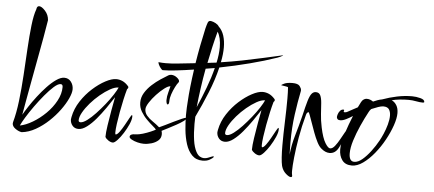

<svg xmlns="http://www.w3.org/2000/svg" viewBox="-52 -858 2343 1037"><g transform="rotate(5 1119.0 -339.0)"><path d="M86 -53Q70 -55 52 -67.5Q34 -80 34 -96Q34 -100 35 -103Q49 -153 57 -220Q65 -287 69.5 -361Q74 -435 78 -505Q82 -575 88.5 -632Q95 -689 107 -721Q109 -739 121 -739Q135 -739 154 -718Q173 -697 175 -668Q169 -629 159 -573.5Q149 -518 137.5 -456.5Q126 -395 115 -335Q104 -275 95 -225.5Q86 -176 81 -147Q91 -165 109 -192.5Q127 -220 150 -250Q173 -280 198 -306.5Q223 -333 247 -349.5Q271 -366 290 -366Q313 -366 326.5 -348.5Q340 -331 340 -308Q340 -288 326 -257.5Q312 -227 287.5 -193.5Q263 -160 230.5 -129.5Q198 -99 161 -78Q124 -57 86 -53ZM73 -88Q105 -94 142 -116Q179 -138 211.5 -170Q244 -202 264.5 -240Q285 -278 285 -315Q285 -330 273 -330Q259 -330 237 -310.5Q215 -291 189.5 -260.5Q164 -230 140 -196.5Q116 -163 98 -133.5Q80 -104 73 -88Z M581 -40Q570 -40 557 -48.5Q544 -57 539 -67Q539 -90 545 -130Q551 -170 558.5 -212.5Q566 -255 572 -285Q554 -257 531 -224Q508 -191 484 -162.5Q460 -134 435.5 -115.5Q411 -97 390 -97Q369 -97 357 -111.5Q345 -126 345 -145Q345 -150 347 -158Q356 -204 382.5 -244.5Q409 -285 443.5 -316Q478 -347 512 -365Q546 -383 570 -383Q588 -383 604.5 -375.5Q621 -368 636 -351Q639 -348 639 -344Q639 -339 633 -334Q626 -310 618.5 -276.5Q611 -243 604.5 -207.5Q598 -172 594 -142Q590 -112 590 -96Q590 -85 593 -85Q601 -85 613.5 -102Q626 -119 638 -141Q650 -163 659.5 -180Q669 -197 671 -197Q674 -197 674 -189Q674 -172 663 -147Q652 -122 636.5 -97.5Q621 -73 605.5 -56.5Q590 -40 581 -40ZM398 -134Q412 -134 433.5 -150Q455 -166 478.5 -191Q502 -216 524.5 -244Q547 -272 563.5 -297.5Q580 -323 587 -339Q567 -339 541 -324.5Q515 -310 488 -287.5Q461 -265 438 -238.5Q415 -212 401 -187Q387 -162 387 -144Q387 -134 398 -134Z M748 -48Q733 -48 714.5 -52.5Q696 -57 682.5 -64.5Q669 -72 669 -79Q669 -95 699 -95Q716 -95 739 -102Q762 -109 781.5 -117.5Q801 -126 807 -130Q803 -136 788 -148.5Q773 -161 755 -179Q737 -197 723.5 -219.5Q710 -242 710 -269Q710 -297 725 -321.5Q740 -346 762.5 -366.5Q785 -387 808.5 -402.5Q832 -418 849 -428Q856 -432 864 -432Q880 -432 894.5 -421Q909 -410 909 -400Q909 -399 907 -395Q899 -386 889.5 -367Q880 -348 873 -327.5Q866 -307 866 -290Q866 -271 858 -271Q854 -271 852 -279Q850 -287 850 -294Q850 -314 856.5 -337Q863 -360 865 -370Q853 -370 832.5 -354.5Q812 -339 791 -316.5Q770 -294 755.5 -271.5Q741 -249 741 -235Q741 -216 754 -200.5Q767 -185 786.5 -172Q806 -159 823 -144Q833 -148 854 -158.5Q875 -169 898.5 -180.5Q922 -192 940.5 -200Q959 -208 965 -208Q967 -208 967 -207Q967 -200 952 -189Q937 -178 915 -166Q893 -154 871.5 -143Q850 -132 838 -126Q841 -117 841 -108Q841 -87 826.5 -74Q812 -61 790.5 -54.5Q769 -48 748 -48Z M1072 15Q1037 15 1015 -7.5Q993 -30 981.5 -66Q970 -102 966 -143.5Q962 -185 962 -222Q962 -244 963 -262.5Q964 -281 965 -294Q967 -332 972 -377.5Q977 -423 984 -471Q932 -463 888.5 -458Q845 -453 816 -453Q812 -453 804 -463Q796 -473 791.5 -484Q787 -495 791 -494Q801 -493 810 -492.5Q819 -492 829 -492Q859 -492 895.5 -496Q932 -500 989 -506Q997 -556 1006.5 -605Q1016 -654 1026 -698Q1031 -718 1035.5 -730Q1040 -742 1053 -740Q1065 -738 1078 -731Q1091 -724 1096 -715Q1116 -696 1125 -667.5Q1134 -639 1134 -604Q1134 -567 1125 -523Q1180 -531 1238.5 -542.5Q1297 -554 1352.5 -566.5Q1408 -579 1453 -589Q1460 -591 1455 -587.5Q1450 -584 1441 -580Q1432 -576 1426 -574Q1363 -552 1282 -531Q1201 -510 1119 -494Q1103 -427 1074 -355.5Q1045 -284 1013 -218Q1013 -208 1012.5 -198.5Q1012 -189 1012 -179Q1012 -130 1017.5 -91.5Q1023 -53 1036 -29Q1045 -12 1056.5 -5.5Q1068 1 1079 1Q1090 1 1100 -3Q1110 -7 1115 -9Q1126 -14 1130 -13Q1134 -12 1129 -7Q1126 -3 1111 6Q1096 15 1072 15ZM1053 -513 1067 -515 1102 -519Q1107 -542 1109.5 -563Q1112 -584 1112 -603Q1112 -655 1093 -686Q1082 -646 1072 -602Q1062 -558 1053 -513ZM1016 -270Q1040 -325 1061 -381Q1082 -437 1095 -489Q1082 -487 1070 -485Q1058 -483 1046 -481Q1036 -427 1028.5 -373.5Q1021 -320 1016 -270Z M1375 -40Q1364 -40 1351 -48.5Q1338 -57 1333 -67Q1333 -90 1339 -130Q1345 -170 1352.5 -212.5Q1360 -255 1366 -285Q1348 -257 1325 -224Q1302 -191 1278 -162.5Q1254 -134 1229.5 -115.5Q1205 -97 1184 -97Q1163 -97 1151 -111.5Q1139 -126 1139 -145Q1139 -150 1141 -158Q1150 -204 1176.5 -244.5Q1203 -285 1237.5 -316Q1272 -347 1306 -365Q1340 -383 1364 -383Q1382 -383 1398.5 -375.5Q1415 -368 1430 -351Q1433 -348 1433 -344Q1433 -339 1427 -334Q1420 -310 1412.5 -276.5Q1405 -243 1398.5 -207.5Q1392 -172 1388 -142Q1384 -112 1384 -96Q1384 -85 1387 -85Q1395 -85 1407.5 -102Q1420 -119 1432 -141Q1444 -163 1453.5 -180Q1463 -197 1465 -197Q1468 -197 1468 -189Q1468 -172 1457 -147Q1446 -122 1430.5 -97.5Q1415 -73 1399.5 -56.5Q1384 -40 1375 -40ZM1192 -134Q1206 -134 1227.5 -150Q1249 -166 1272.5 -191Q1296 -216 1318.5 -244Q1341 -272 1357.5 -297.5Q1374 -323 1381 -339Q1361 -339 1335 -324.5Q1309 -310 1282 -287.5Q1255 -265 1232 -238.5Q1209 -212 1195 -187Q1181 -162 1181 -144Q1181 -134 1192 -134Z M1555 62Q1545 62 1527.5 46.5Q1510 31 1503 6Q1499 -11 1497 -40Q1495 -69 1495 -105Q1495 -165 1497.5 -234Q1500 -303 1500 -358Q1500 -376 1499.5 -392Q1499 -408 1498 -420Q1496 -422 1486.5 -423.5Q1477 -425 1468.5 -426.5Q1460 -428 1460 -428Q1460 -430 1475.5 -437.5Q1491 -445 1520 -445Q1550 -445 1559.5 -432.5Q1569 -420 1569 -411Q1569 -409 1569 -406Q1569 -403 1568 -401Q1557 -348 1547 -276.5Q1537 -205 1537 -126Q1537 -107 1537.5 -92.5Q1538 -78 1538 -67V-58Q1544 -114 1559 -164.5Q1574 -215 1589 -275Q1601 -327 1609.5 -355.5Q1618 -384 1627.5 -395.5Q1637 -407 1650 -407Q1668 -407 1675 -392Q1682 -377 1684 -351Q1686 -325 1688 -291.5Q1690 -258 1698 -220Q1710 -163 1726 -137Q1742 -111 1753 -111Q1766 -111 1779 -127.5Q1792 -144 1804 -166Q1816 -188 1825.5 -204.5Q1835 -221 1841 -221Q1844 -221 1844 -216Q1844 -212 1841 -203Q1816 -147 1799 -116.5Q1782 -86 1752 -86Q1729 -86 1706 -106Q1694 -116 1682.5 -138.5Q1671 -161 1661 -188Q1651 -215 1642.5 -239.5Q1634 -264 1628 -280Q1622 -296 1620 -296Q1618 -296 1613.5 -292Q1609 -288 1607 -278Q1590 -216 1579.5 -155.5Q1569 -95 1564 -46.5Q1559 2 1559 28Q1559 41 1560.5 46.5Q1562 52 1562 55Q1562 62 1555 62Z M1878 -29Q1842 -29 1825 -52.5Q1808 -76 1808 -110Q1808 -146 1825 -198Q1842 -250 1861 -296Q1844 -285 1826 -276Q1808 -267 1794 -267Q1784 -267 1779.5 -272Q1775 -277 1775 -283Q1775 -288 1778 -298Q1781 -308 1788.5 -317Q1796 -326 1807 -326Q1811 -326 1811 -323Q1811 -322 1810.5 -321.5Q1810 -321 1810 -320Q1809 -318 1809 -316Q1809 -312 1814 -312Q1817 -312 1821.5 -313Q1826 -314 1831 -317Q1841 -322 1854 -329.5Q1867 -337 1883 -345L1898 -375Q1904 -386 1912 -390.5Q1920 -395 1927 -395Q1938 -395 1946.5 -391.5Q1955 -388 1962 -383Q1973 -388 1985.5 -392.5Q1998 -397 2010 -399Q2048 -413 2089 -421.5Q2130 -430 2170 -430Q2192 -430 2215 -424Q2238 -418 2238 -405Q2238 -401 2230 -401Q2214 -401 2193.5 -405Q2173 -409 2153 -409Q2128 -409 2105 -406.5Q2082 -404 2062 -399Q2078 -392 2088.5 -375Q2099 -358 2099 -332Q2099 -304 2085.5 -265Q2072 -226 2049.5 -185Q2027 -144 1998 -108.5Q1969 -73 1938 -51Q1907 -29 1878 -29ZM1889 -50Q1910 -50 1932.5 -69Q1955 -88 1977 -117Q1999 -146 2016 -177Q2024 -191 2034.5 -215Q2045 -239 2052.5 -266Q2060 -293 2060 -315Q2060 -335 2051.5 -348.5Q2043 -362 2020 -362Q2009 -362 1992 -356Q1975 -350 1956 -342Q1952 -338 1948.5 -333.5Q1945 -329 1943 -324Q1924 -289 1905 -246.5Q1886 -204 1873.5 -164Q1861 -124 1861 -94Q1861 -50 1889 -50Z"/></g></svg>

Font: Comforter
Style: Regular
Weight: 400
Designer: Robert E. Leuschke
Foundry: Robert E. Leuschke
Version: Version 1.013; ttfautohint (v1.8.3)